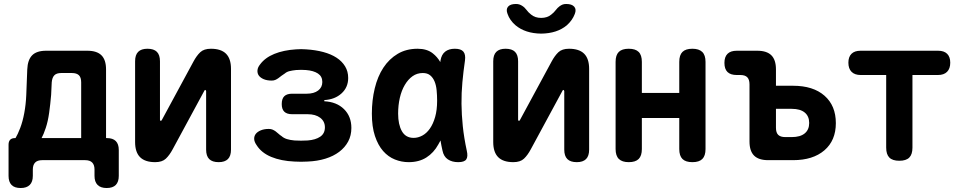

<svg xmlns="http://www.w3.org/2000/svg" viewBox="-20 -805 4840 965"><path d="M84 140Q53 140 38 124.5Q23 109 23 79V-78Q23 -94 31 -102.5Q39 -111 56 -111H58Q69 -129 81.5 -161.5Q94 -194 102 -237Q110 -280 112 -327L117 -456Q119 -504 141.5 -527Q164 -550 212 -550H419Q467 -550 490 -527Q513 -504 513 -456V-111H517Q547 -111 562 -96Q577 -81 577 -51V79Q577 109 562 124.5Q547 140 516 140Q486 140 470.5 124.5Q455 109 455 79V47Q455 24 443.5 12Q432 0 408 0H192Q168 0 156.5 12Q145 24 145 47V79Q145 109 129.5 124.5Q114 140 84 140ZM388 -391Q388 -416 376.5 -427Q365 -438 341 -438H288Q264 -438 253 -426.5Q242 -415 240 -391L237 -328Q233 -281 227 -238Q221 -195 210 -162Q199 -129 189 -111H388Z M659 -91V-497Q659 -529 674.5 -544.5Q690 -560 721 -560Q753 -560 768.5 -544.5Q784 -529 784 -497V-203Q786 -197 788 -197Q790 -197 791 -199L794 -203L952 -495Q968 -525 986.5 -542.5Q1005 -560 1040 -560Q1091 -560 1116 -535Q1141 -510 1141 -459V-53Q1141 -21 1125.5 -5.5Q1110 10 1079 10Q1047 10 1031.5 -5.5Q1016 -21 1016 -53V-347Q1014 -353 1012 -353Q1010 -353 1009 -352L1006 -347L848 -55Q832 -25 813.5 -7.5Q795 10 760 10Q709 10 684 -15Q659 -40 659 -91Z M1287 -481Q1312 -515 1358.5 -534Q1405 -553 1468 -557Q1481 -558 1493.5 -558Q1506 -558 1518 -557Q1566 -554 1605 -543.5Q1644 -533 1671.5 -515Q1699 -497 1714.5 -471.5Q1730 -446 1730 -413Q1730 -366 1696.5 -335.5Q1663 -305 1610 -302V-296Q1672 -293 1709 -256.5Q1746 -220 1746 -162Q1746 -124 1730 -94Q1714 -64 1685 -42Q1656 -20 1615.5 -7.5Q1575 5 1526 7Q1510 8 1493 8Q1476 8 1460 7Q1392 4 1343 -16.5Q1294 -37 1270 -75Q1258 -92 1257.5 -106.5Q1257 -121 1265.5 -132Q1274 -143 1291 -150Q1308 -157 1331 -157Q1342 -157 1350 -153.5Q1358 -150 1365 -145Q1372 -140 1379.5 -133Q1387 -126 1395 -121Q1406 -111 1422 -106Q1438 -101 1460 -99Q1476 -98 1493 -98Q1510 -98 1526 -99Q1566 -102 1589.5 -118Q1613 -134 1613 -165Q1613 -195 1589.5 -213Q1566 -231 1526 -231H1448Q1422 -231 1409 -243.5Q1396 -256 1396 -282Q1396 -309 1409 -321.5Q1422 -334 1448 -334H1521Q1558 -334 1579 -350Q1600 -366 1600 -393Q1600 -421 1578 -435.5Q1556 -450 1518 -453Q1506 -454 1493.5 -454Q1481 -454 1468 -453Q1449 -451 1435 -447.5Q1421 -444 1412 -436Q1402 -430 1394.5 -424Q1387 -418 1379.5 -412.5Q1372 -407 1364 -403.5Q1356 -400 1346 -400Q1322 -400 1305.5 -407Q1289 -414 1281 -425Q1273 -436 1274 -451Q1275 -466 1287 -481Z M2034 10Q1998 10 1964.5 -3.5Q1931 -17 1905.5 -46Q1880 -75 1864.5 -121.5Q1849 -168 1849 -234Q1849 -301 1863.5 -361Q1878 -421 1907 -465Q1936 -509 1979 -534.5Q2022 -560 2079 -560Q2126 -560 2155 -537Q2178 -519 2193 -493Q2194 -497 2194 -501Q2199 -531 2217.5 -545.5Q2236 -560 2266 -560Q2297 -560 2309 -545.5Q2321 -531 2317 -501Q2309 -446 2304 -392Q2299 -338 2299.5 -283.5Q2300 -229 2306 -171Q2312 -113 2326 -48Q2333 -18 2323.5 -4Q2314 10 2283 10Q2252 10 2231 -4Q2210 -18 2204 -48Q2198 -74 2194 -99Q2189 -89 2183 -79Q2160 -37 2123 -13.5Q2086 10 2034 10ZM2059 -112Q2081 -112 2102.5 -123.5Q2124 -135 2140.5 -158.5Q2157 -182 2167 -217Q2177 -252 2177 -299Q2177 -326 2174.5 -351.5Q2172 -377 2164 -396Q2156 -415 2142 -426.5Q2128 -438 2105 -438Q2076 -438 2053.5 -422Q2031 -406 2014.5 -378Q1998 -350 1989.5 -313Q1981 -276 1981 -234Q1981 -179 2000 -145.5Q2019 -112 2059 -112Z M2459 -91V-497Q2459 -529 2474.5 -544.5Q2490 -560 2521 -560Q2553 -560 2568.5 -544.5Q2584 -529 2584 -497V-203Q2586 -197 2588 -197Q2590 -197 2591 -199L2594 -203L2752 -495Q2768 -525 2786.5 -542.5Q2805 -560 2840 -560Q2891 -560 2916 -535Q2941 -510 2941 -459V-53Q2941 -21 2925.5 -5.5Q2910 10 2879 10Q2847 10 2831.5 -5.5Q2816 -21 2816 -53V-347Q2814 -353 2812 -353Q2810 -353 2809 -352L2806 -347L2648 -55Q2632 -25 2613.5 -7.5Q2595 10 2560 10Q2509 10 2484 -15Q2459 -40 2459 -91ZM2531 -735Q2522 -758 2533.5 -771.5Q2545 -785 2573 -785Q2583 -785 2590.5 -782.5Q2598 -780 2604 -776Q2617 -768 2626 -755.5Q2635 -743 2649 -732Q2669 -715 2700 -715Q2731 -715 2751 -732Q2764 -742 2773 -754Q2782 -766 2793 -774Q2800 -779 2807.5 -782Q2815 -785 2826 -785Q2854 -785 2866 -771.5Q2878 -758 2869 -735Q2857 -703 2829 -678Q2780 -637 2700 -636Q2620 -637 2571 -678Q2542 -703 2531 -735Z M3140 10Q3107 10 3090.5 -6Q3074 -22 3074 -56V-494Q3074 -528 3090 -544Q3106 -560 3140 -560Q3174 -560 3190 -544Q3206 -528 3206 -494V-338H3394V-494Q3394 -528 3410 -544Q3426 -560 3460 -560Q3493 -560 3509.5 -544Q3526 -528 3526 -494V-56Q3526 -22 3510 -6Q3494 10 3460 10Q3426 10 3410 -6Q3394 -22 3394 -56V-212H3206V-56Q3206 -22 3190 -6Q3174 10 3140 10Z M3880 -374H3966Q4067 -374 4124 -324Q4181 -274 4181 -186Q4181 -99 4123.5 -49.5Q4066 0 3966 0H3841Q3793 0 3770 -23Q3747 -46 3747 -94V-381Q3747 -405 3736 -416.5Q3725 -428 3701 -428H3683Q3652 -428 3636.5 -443Q3621 -458 3621 -489Q3621 -519 3636.5 -534.5Q3652 -550 3683 -550H3786Q3834 -550 3857 -527Q3880 -504 3880 -456ZM3880 -163Q3880 -138 3891.5 -127Q3903 -116 3927 -116H3959Q4002 -116 4024.5 -134.5Q4047 -153 4047 -187Q4047 -221 4024.5 -239.5Q4002 -258 3959 -258H3880Z M4434 -428H4306Q4276 -428 4260 -444Q4244 -460 4244 -490Q4244 -519 4259.5 -534.5Q4275 -550 4305 -550H4695Q4725 -550 4740.5 -534.5Q4756 -519 4756 -490Q4756 -460 4740 -444Q4724 -428 4694 -428H4566V-63Q4566 -29 4550 -13Q4534 3 4500 3Q4466 3 4450 -13Q4434 -29 4434 -63Z"/></svg>

Font: Maple Mono NL
Style: Bold
Weight: 700
Monospace: yes
Designer: subframe7536
Version: Version 7.000